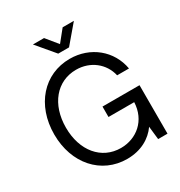

<svg xmlns="http://www.w3.org/2000/svg" viewBox="-215 -1088 1171 1248"><g transform="rotate(-30 370.0 -463.5)"><path d="M376.5 11.7C481 11.7 558.1 -34.2 603 -98.6L613.8 0H684.1V-363.8H406.2V-285.6H599.1C593.8 -151.9 494.6 -70.3 376.5 -70.3C231 -70.3 131.8 -190.4 131.8 -363.3C131.8 -537.1 231 -657.2 376.5 -657.2C483.4 -657.2 567.9 -589.8 590.3 -492.2H679.2C653.8 -637.7 530.8 -739.3 376.5 -739.3C182.6 -739.3 43.9 -583.5 43.9 -363.3C43.9 -144.5 183.1 11.7 376.5 11.7ZM299.8 -939.5H216.8V-939L329.1 -805.7H410.2L523.4 -939V-939.5H439.5L370.1 -853.5Z"/></g></svg>

Font: Raveo Display Display
Style: Regular
Weight: 400
Designer: Jakub Foglar, Rasmus Andersson (Inter)
Foundry: Jakubfoglar.com
Version: Version 1.100;Glyphs 3.2.3 (3260)